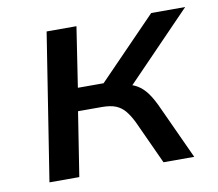

<svg xmlns="http://www.w3.org/2000/svg" viewBox="-62 -569 726 640"><g transform="rotate(-10 301.5 -248.5)"><path d="M56 0 134 -497H235L204 -294H291L488 -497H603L367 -253L351 -278Q381 -275 400.5 -263.5Q420 -252 435 -231Q450 -210 465 -176L546 0H442L374 -148Q362 -172 349.5 -187Q337 -202 319 -209.5Q301 -217 271 -217H191L157 0Z"/></g></svg>

Font: Nunito Sans 7pt Medium
Style: Italic
Weight: 500
Italic angle: -9°
Designer: Vernon Adams
Foundry: Vernon Adams
Version: Version 3.101;gftools[0.9.27]